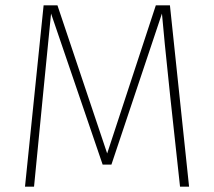

<svg xmlns="http://www.w3.org/2000/svg" viewBox="-20 -702 806 722"><path d="M619 -682 691 0H657L620 -340Q595 -577 589 -651L399 -83H366L172 -651Q170 -626 142 -348L108 0H74L144 -682H196L383 -125L566 -682Z"/></svg>

Font: Fira Sans UltraLight
Style: Regular
Weight: 200
Designer: Carrois Corporate & Edenspiekermann AG
Foundry: Carrois Corporate GbR & Edenspiekermann AG
Version: Version 4.106;PS 004.106;hotconv 1.0.70;makeotf.lib2.5.58329